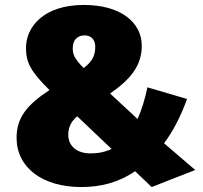

<svg xmlns="http://www.w3.org/2000/svg" viewBox="-20 -736 819 776"><path d="M319 -716C157 -716 85 -628 85 -542C85 -483 105 -446 180 -372C87 -311 47 -259 47 -179C47 -59 151 20 309 20C386 20 459 2 526 -44L593 20L769 -49L643 -157C679 -205 710 -264 736 -336L576 -383C565 -333 552 -290 536 -255L425 -358C504 -413 553 -468 553 -551C553 -644 470 -716 319 -716ZM322 -593C350 -593 365 -574 365 -547C365 -512 353 -487 318 -461C279 -501 274 -517 274 -542C274 -574 293 -593 322 -593ZM292 -266 431 -134C406 -122 378 -116 346 -116C289 -116 256 -147 256 -191C256 -220 266 -244 292 -266Z"/></svg>

Font: Fira Sans Heavy
Style: Regular
Weight: 900
Designer: bBox Type GmbH & Carrois Corporate GbR & Edenspiekermann AG
Foundry: bBox Type GmbH & Carrois Corporate GbR & Edenspiekermann AG
Version: Version 4.300;PS 004.300;hotconv 1.0.88;makeotf.lib2.5.64775